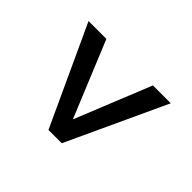

<svg xmlns="http://www.w3.org/2000/svg" viewBox="-110 -679 728 728"><g transform="rotate(-45 254.0 -315.5)"><path d="M128.9 -314.5 434.6 -190.9V-95.2L35.2 -280.3V-351.6L434.6 -536.1V-440.4Z"/></g></svg>

Font: RobotoDraft
Style: Regular
Weight: 400
Version: Version 2.001101; 2014